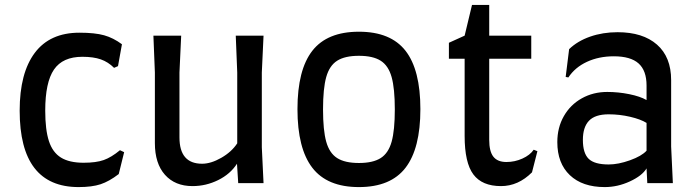

<svg xmlns="http://www.w3.org/2000/svg" viewBox="-20 -745 2829 781"><path d="M60 -295Q60 -448 121.5 -530Q183 -612 303 -612Q366 -612 403.5 -601.5Q441 -591 476 -565L460 -476L444 -469Q420 -493 390 -503.5Q360 -514 315 -514Q235 -514 199.5 -462Q164 -410 164 -295Q164 -217 179 -171Q194 -125 228 -104Q262 -83 320 -83Q371 -83 402 -94Q433 -105 468 -134L485 -126L463 -37Q424 -7 389 4.5Q354 16 300 16Q60 16 60 -295Z M1045 -146 1052 0H949L944 -79Q917 -37 867.5 -12.5Q818 12 763 12Q692 12 651 -34Q610 -80 610 -163V-450L604 -600H717L710 -450V-186Q710 -79 802 -79Q838 -79 880 -103Q922 -127 945 -162V-450L939 -600H1052L1045 -450Z M1190 -301Q1190 -461 1250.5 -538.5Q1311 -616 1440 -616Q1569 -616 1629.5 -538.5Q1690 -461 1690 -301Q1690 -141 1629.5 -62.5Q1569 16 1440 16Q1311 16 1250.5 -62.5Q1190 -141 1190 -301ZM1586 -300Q1586 -385 1573 -431.5Q1560 -478 1528.5 -498Q1497 -518 1440 -518Q1383 -518 1351.5 -498Q1320 -478 1307 -431.5Q1294 -385 1294 -300Q1294 -215 1307 -168.5Q1320 -122 1351.5 -102Q1383 -82 1440 -82Q1497 -82 1528.5 -102Q1560 -122 1573 -168.5Q1586 -215 1586 -300Z M1806 -571 1870 -600 1900 -725H1970V-600H2141V-506H1970V-176Q1970 -129 1987 -107.5Q2004 -86 2040 -86Q2074 -86 2105 -100Q2136 -114 2151 -136L2166 -130L2144 -44Q2088 12 2018 12Q1941 12 1905.5 -35.5Q1870 -83 1870 -192V-506H1806Z M2450 -371Q2495 -371 2539.5 -362Q2584 -353 2610 -338V-397Q2610 -458 2577.5 -487Q2545 -516 2477 -516Q2416 -516 2367.5 -493.5Q2319 -471 2292 -430L2281 -432L2295 -545Q2329 -578 2380.5 -596Q2432 -614 2492 -614Q2595 -614 2652.5 -563.5Q2710 -513 2710 -419V-149L2717 0H2613L2610 -60Q2592 -30 2542 -7Q2492 16 2440 16Q2349 16 2298 -32.5Q2247 -81 2247 -167Q2247 -226 2273.5 -272.5Q2300 -319 2346.5 -345Q2393 -371 2450 -371ZM2456 -76Q2495 -76 2542.5 -93Q2590 -110 2610 -132V-245Q2586 -260 2543 -270Q2500 -280 2456 -280Q2401 -280 2376 -254Q2351 -228 2351 -176Q2351 -122 2374.5 -99Q2398 -76 2456 -76Z"/></svg>

Font: Farro
Style: Regular
Weight: 400
Designer: Aceler Chua
Foundry: Grayscale Limited
Version: Version 1.101